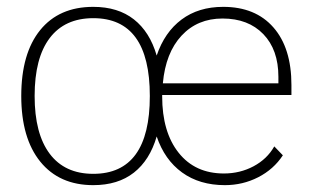

<svg xmlns="http://www.w3.org/2000/svg" viewBox="-20 -530 912 560"><path d="M453 -253V-249Q453 -145 501 -84.5Q549 -24 633 -24Q680 -24 719.5 -45Q759 -66 780 -103L805 -77Q778 -36 733 -13Q688 10 636 10Q562 10 511 -27Q460 -64 437 -132Q417 -63 370.5 -26.5Q324 10 252 10Q153 10 97.5 -58.5Q42 -127 42 -250Q42 -374 97 -442Q152 -510 252 -510Q324 -510 370.5 -473.5Q417 -437 437 -368Q460 -436 509.5 -473Q559 -510 631 -510Q725 -510 777.5 -450Q830 -390 830 -282V-253ZM417 -250Q417 -477 252 -477Q169 -477 125 -419Q81 -361 81 -250Q81 -140 125 -81.5Q169 -23 252 -23Q417 -23 417 -250ZM455 -287H792V-306Q792 -385 748 -430.5Q704 -476 629 -476Q556 -476 509.5 -426Q463 -376 455 -287Z"/></svg>

Font: Sarabun Thin
Style: Regular
Weight: 250
Designer: Suppakit Chalermlarp | Katatrad Co.,Ltd.
Foundry: Cadson Demak Co.,Ltd.
Version: Version 1.000; ttfautohint (v1.6)